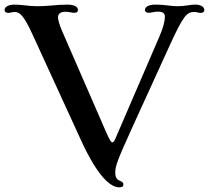

<svg xmlns="http://www.w3.org/2000/svg" viewBox="-33 -766 900 827"><path d="M315.9 -162.1C389.2 -2.4 443.8 41 481.4 41C493.2 41 498.5 36.6 498.5 28.8C498.5 21.5 494.6 17.1 482.4 12.2C469.2 7.3 463.4 -4.4 463.4 -21C463.4 -51.3 472.7 -75.7 536.1 -215.8L698.2 -570.8C757.3 -700.2 772 -714.4 803.7 -714.4C809.1 -714.4 814 -713.4 818.4 -712.4C823.2 -711.4 827.1 -710.4 831.1 -710.4C841.3 -710.4 847.2 -715.3 847.2 -723.1C847.2 -737.3 829.6 -746.1 809.6 -746.1C794.4 -746.1 784.2 -744.1 773.4 -742.7C761.7 -740.7 749.5 -739.3 729.5 -739.3C716.8 -739.3 704.1 -740.7 688.5 -742.7C674.3 -744.1 657.7 -746.1 636.2 -746.1C605.5 -746.1 591.3 -735.4 591.3 -723.1C591.3 -715.3 597.7 -710.9 606.9 -710.9C612.8 -710.9 620.1 -711.9 626 -713.4C632.8 -714.8 637.7 -715.8 648.9 -715.8C667 -715.8 677.2 -709 677.2 -695.3C677.2 -674.3 669.9 -646 653.3 -607.9L469.7 -182.1C460 -158.2 456.1 -152.8 451.7 -152.8C447.8 -152.8 441.9 -154.8 422.9 -199.7L236.8 -627C221.2 -661.6 216.8 -683.1 216.8 -690.4C216.8 -706.1 226.1 -715.3 250 -715.3C256.8 -715.3 262.7 -714.4 268.1 -713.4C274.4 -712.4 280.8 -710.9 287.1 -710.9C299.3 -710.9 302.7 -716.8 302.7 -723.1C302.7 -737.3 286.6 -746.1 255.9 -746.1C232.9 -746.1 210.9 -744.6 188.5 -742.2C167 -740.2 145 -739.3 126 -739.3C108.4 -739.3 88.4 -741.2 72.8 -743.2C57.6 -744.6 45.9 -746.1 29.8 -746.1C0.5 -746.1 -13.2 -734.9 -13.2 -723.1C-13.2 -714.8 -7.3 -710.4 2.9 -710.4C7.8 -710.4 11.7 -711.4 15.6 -712.4C20.5 -713.4 24.9 -714.4 29.8 -714.4C50.8 -714.4 68.8 -702.6 108.4 -614.7Z"/></svg>

Font: Stoke
Style: Light
Weight: 300
Designer: Nicole Fally
Foundry: Nicole Fally
Version: Version 1.001